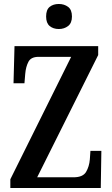

<svg xmlns="http://www.w3.org/2000/svg" viewBox="-20 -946 565 966"><path d="M32 0V-44L338 -660H174Q136 -660 123 -635Q110 -610 107 -575L103 -527H48L53 -714H474V-669L167 -54H350Q397 -54 413 -81Q429 -108 432 -144L435 -187H490L487 0ZM276 -800Q248 -800 230 -815Q212 -830 212 -863Q212 -897 230 -911.5Q248 -926 276 -926Q303 -926 322.5 -911.5Q342 -897 342 -863Q342 -830 322.5 -815Q303 -800 276 -800Z"/></svg>

Font: Noto Serif Khmer ExtraCondensed SemiBold
Style: Regular
Weight: 600
Width: 2
Designer: Danh Hong and the Monotype Design Team
Foundry: Monotype Imaging Inc.
Version: Version 2.004; ttfautohint (v1.8.4.7-5d5b)